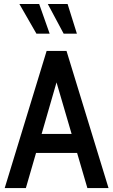

<svg xmlns="http://www.w3.org/2000/svg" viewBox="-20 -960 578 980"><path d="M426 0 373.5 -179.5H164L112 0H4L218 -700H319.5L534 0ZM192.5 -276.5H345.5L268.5 -539.5ZM372.5 -788H305L224 -939.5H325ZM233.5 -788H166L79 -939.5H180Z"/></svg>

Font: Cabin Condensed Medium
Style: Regular
Weight: 500
Width: 3
Designer: Pablo Impallari
Foundry: Pablo Impallari. http://www.impallari.com Igino Marini. http://www.ikern.com
Version: Version 3.001; ttfautohint (v1.8.3)